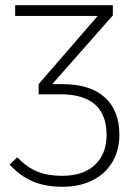

<svg xmlns="http://www.w3.org/2000/svg" viewBox="-20 -704 526 735"><path d="M437 -187Q437 -130 411 -85Q385 -40 335.5 -14.5Q286 11 219 11Q153 11 104.5 -10Q56 -31 17 -74L46 -102Q82 -64 122 -47.5Q162 -31 217 -31Q300 -31 344 -73.5Q388 -116 388 -187Q388 -343 211 -343H128V-382L354 -643H38V-684H412V-645L180 -382H216Q325 -382 381 -331.5Q437 -281 437 -187Z"/></svg>

Font: FiraGO ExtraLight
Style: Regular
Weight: 200
Designer: bBox Type
Foundry: bBox Type GmbH
Version: Version 1.001